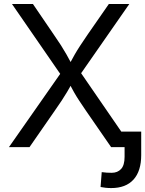

<svg xmlns="http://www.w3.org/2000/svg" viewBox="-20 -748 739 976"><path d="M25.4 0 309.6 -406.2V-338.4L41 -727.5H147.5L252.9 -572.8Q275.4 -540.5 290.3 -517.1Q305.2 -493.7 318.1 -470.9Q331.1 -448.2 346.7 -418.5H331.1Q346.7 -447.8 359.6 -470.5Q372.6 -493.2 388.2 -516.8Q403.8 -540.5 425.8 -572.8L533.2 -727.5H637.2L369.1 -342.3V-409.7L650.9 0H544.9L417 -185.1Q397.5 -213.9 383.1 -235.6Q368.7 -257.3 356.2 -279.3Q343.8 -301.3 328.6 -330.1H348.6Q334 -302.2 321 -280.5Q308.1 -258.8 293.5 -236.6Q278.8 -214.4 258.3 -185.1L129.9 0ZM545.4 208Q530.8 208 516.8 206.5Q502.9 205.1 491.2 202.6L497.1 127Q509.8 128.9 522.5 129.6Q535.2 130.4 547.9 130.4Q577.6 130.4 595.5 111.1Q613.3 91.8 613.3 49.3V0H575.7V-79.1H697.8V40.5Q697.8 121.6 658.7 164.8Q619.6 208 545.4 208Z"/></svg>

Font: Inter 17pt
Style: Regular
Weight: 400
Version: Version 4.001;git-66647c0bb